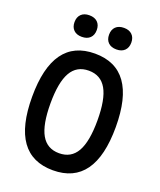

<svg xmlns="http://www.w3.org/2000/svg" viewBox="-186 -1159 1073 1290"><g transform="rotate(20 350.0 -514.5)"><path d="M350 17Q51 17 51 -400Q51 -817 350 -817Q649 -817 649 -400Q649 17 350 17ZM350 -105Q436 -105 477 -177Q518 -249 518 -400Q518 -551 477 -623Q436 -695 350 -695Q264 -695 223 -623Q182 -551 182 -400Q182 -249 223 -177Q264 -105 350 -105ZM226 -892Q189 -892 168 -912.5Q147 -933 147 -969Q147 -1005 168 -1025.5Q189 -1046 226 -1046Q264 -1046 285 -1025.5Q306 -1005 306 -969Q306 -933 285 -912.5Q264 -892 226 -892ZM474 -892Q436 -892 415 -912.5Q394 -933 394 -969Q394 -1005 415 -1025.5Q436 -1046 474 -1046Q511 -1046 532 -1025.5Q553 -1005 553 -969Q553 -933 532 -912.5Q511 -892 474 -892Z"/></g></svg>

Font: Martian Mono Medium
Style: Regular
Weight: 500
Monospace: yes
Designer: Roman Shamin
Foundry: Evil Martians
Version: Version 1.000; ttfautohint (v1.8.4.7-5d5b)